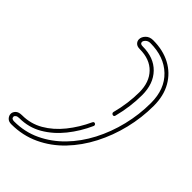

<svg xmlns="http://www.w3.org/2000/svg" viewBox="-286 -807 960 960"><g transform="rotate(45 194.5 -326.5)"><path d="M-6 73Q-25 73 -35 62Q-45 51 -45 38Q-45 25 -34 14Q-23 3 1 3Q61 3 112 -26.5Q163 -56 204 -107Q245 -158 274 -221Q277 -227 282 -227Q287 -227 290.5 -223Q294 -219 292 -213Q263 -148 220 -94.5Q177 -41 122 -9Q67 23 1 23Q-12 23 -18.5 28Q-25 33 -25 38Q-25 53 -6 53Q69 53 133.5 22.5Q198 -8 249.5 -61Q301 -114 337.5 -184Q374 -254 393.5 -334Q413 -414 413 -496Q413 -594 354.5 -650Q296 -706 199 -706Q184 -706 174.5 -697Q165 -688 165 -680Q165 -667 183 -667Q263 -667 308.5 -620Q354 -573 354 -493Q354 -453 348.5 -410.5Q343 -368 332 -326Q330 -318 323 -318Q319 -318 315 -321.5Q311 -325 312 -331Q323 -372 328.5 -413.5Q334 -455 334 -493Q334 -564 294 -605.5Q254 -647 183 -647Q164 -647 154.5 -656.5Q145 -666 145 -679Q145 -696 159.5 -711Q174 -726 199 -726Q269 -726 321.5 -698Q374 -670 403.5 -618.5Q433 -567 433 -496Q433 -412 413 -330Q393 -248 355.5 -175.5Q318 -103 264.5 -47Q211 9 142.5 41Q74 73 -6 73Z"/></g></svg>

Font: Neonderthaw
Style: Regular
Weight: 400
Designer: Robert E. Leuschke
Foundry: Robert E. Leuschke
Version: Version 1.010; ttfautohint (v1.8.3)